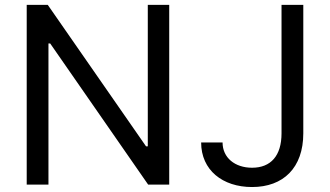

<svg xmlns="http://www.w3.org/2000/svg" viewBox="-20 -747 1335 777"><path d="M664.8 -727.3H578.1V-154.8H571L173.3 -727.3H88.1V0H176.1V-571H183.2L579.5 0H664.8ZM1119.3 -727.3V-207.4C1119.3 -116.8 1076 -68.2 1000 -68.2C930.8 -68.2 880.7 -108.7 880.7 -170.5H794C794 -58.6 880.7 9.9 1000 9.9C1126.4 9.9 1207.4 -67.8 1207.4 -207.4V-727.3Z"/></svg>

Font: Karasuma Gothic
Style: Regular
Weight: 400
Designer: Rasmus Andersson, Ryoko Nishizuka
Foundry: Genbu
Version: Version 1.00